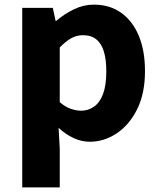

<svg xmlns="http://www.w3.org/2000/svg" viewBox="-20 -598 691 829"><path d="M76 211V-564H208L220 -508H223Q258 -538 299.5 -558Q341 -578 385 -578Q454 -578 503.5 -542.5Q553 -507 579.5 -443Q606 -379 606 -291Q606 -194 572 -126Q538 -58 483.5 -22Q429 14 368 14Q332 14 297.5 -2Q263 -18 233 -46L238 44V211ZM331 -120Q361 -120 386 -137.5Q411 -155 425 -192.5Q439 -230 439 -289Q439 -341 428.5 -375.5Q418 -410 396 -428Q374 -446 338 -446Q311 -446 287.5 -433Q264 -420 238 -393V-157Q262 -136 286 -128Q310 -120 331 -120Z"/></svg>

Font: Noto Sans SC ExtraBold
Style: Regular
Weight: 800
Designer: Ryoko NISHIZUKA 西塚涼子 (kana, bopomofo & ideographs); Paul D. Hunt (Latin, Greek & Cyrillic); Sandoll Communications 산돌커뮤니
Foundry: Adobe
Version: Version 2.004-H2;hotconv 1.0.118;makeotfexe 2.5.65603